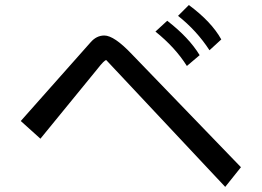

<svg xmlns="http://www.w3.org/2000/svg" viewBox="-20 -770 1040 763"><path d="M859.4 -613.3 812.5 -570.3Q761.7 -648.4 687.5 -707L730.5 -750Q820.3 -683.6 859.4 -613.3ZM773.4 -550.8 722.7 -507.8Q675.8 -582 597.7 -644.5L644.5 -687.5Q730.5 -621.1 773.4 -550.8ZM937.5 -105.5 875 -27.3 402.3 -531.2Q394.5 -531.2 367.2 -496.1L140.6 -218.8L62.5 -289.1L339.8 -601.6Q363.3 -628.9 394.5 -628.9Q433.6 -628.9 503.9 -554.7Z"/></svg>

Font: WenQuanYi Micro Hei
Style: Regular
Weight: 400
Foundry: Ascender Corporation
Version: Version 0.2.0-beta